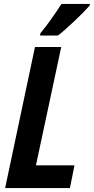

<svg xmlns="http://www.w3.org/2000/svg" viewBox="-20 -952 475 972"><path d="M6 0 157 -714H290L162 -115H357L334 0ZM184 -783Q213 -818 240.5 -857Q268 -896 291 -932H435L434 -924Q423 -911 402.5 -890Q382 -869 357.5 -846Q333 -823 310.5 -803Q288 -783 273 -772H183Z"/></svg>

Font: Noto Sans Condensed
Style: Bold Italic
Weight: 700
Width: 3
Italic angle: -12°
Designer: Monotype Design Team
Foundry: Monotype Imaging Inc.
Version: Version 2.013; ttfautohint (v1.8.4.7-5d5b)